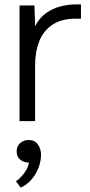

<svg xmlns="http://www.w3.org/2000/svg" viewBox="-20 -552 408 875"><path d="M69 0V-527H137L140 -433Q160 -471 189.5 -492Q219 -513 254.5 -522.5Q290 -532 327 -532Q333 -532 338 -532Q343 -532 349 -532V-467H326Q260 -467 218.5 -439Q177 -411 158.5 -363Q140 -315 140 -256V0ZM74 303 53 274Q66 265 78 252Q90 239 99.5 223Q109 207 112 189Q90 189 73 176.5Q56 164 56 138Q56 114 72 100Q88 86 110 86Q139 86 153.5 107.5Q168 129 167 157Q166 188 153.5 217.5Q141 247 120.5 269.5Q100 292 74 303Z"/></svg>

Font: Onest Light
Style: Regular
Weight: 300
Designer: Dmitri Voloshin, Andrey Kudryavtsev
Foundry: Dmitri Voloshin, Andrey Kudryavtsev
Version: Version 1.000;gftools[0.9.33]